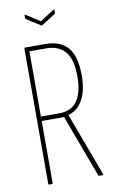

<svg xmlns="http://www.w3.org/2000/svg" viewBox="-91 -856 539 904"><g transform="rotate(-10 179.0 -404.0)"><path d="M68 0Q65 0 65 -4V-651Q65 -655 68 -655H165Q237 -655 273 -613.5Q309 -572 309 -479Q309 -407 284 -363Q259 -319 215 -307V-306L327 -5Q329 0 324 0H308Q306 0 304 -2L193 -301H86V-4Q86 0 82 0ZM86 -322H174Q233 -322 260.5 -363Q288 -404 288 -478Q288 -560 257 -597Q226 -634 165 -634H86ZM161 -745 95 -787Q93 -788 93 -792V-806Q93 -810 97 -807L164 -764L231 -807Q236 -810 236 -806V-792Q236 -788 234 -787L168 -745Q164 -743 161 -745Z"/></g></svg>

Font: Sofia Sans Extra Condensed Thin
Style: Regular
Weight: 250
Version: Version 4.100